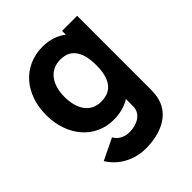

<svg xmlns="http://www.w3.org/2000/svg" viewBox="-223 -685 1071 1071"><g transform="rotate(-45 312.0 -150.0)"><path d="M289 15C340 15 383 2.5 418 -19.5V35C420 95 363 126 302 126C264 126 229 109 212 77L86 138C127 208 209 255 301 255C420 255 520 209 546 110C552 87 554 64 554 37V-540H435V-510C398.5 -538.5 352 -555 296 -555C141 -555 40 -435 40 -270C40 -108 140 15 289 15ZM311 -106C223 -106 184 -179 184 -270C184 -360 225 -434 316 -434C401 -434 435 -368 435 -270C435 -172 402 -106 311 -106Z"/></g></svg>

Font: Manrope ExtraBold
Style: Regular
Weight: 800
Designer: Mikhail Sharanda
Foundry: Mikhail Sharanda
Version: Version 4.505